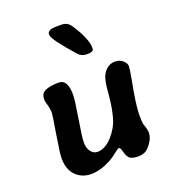

<svg xmlns="http://www.w3.org/2000/svg" viewBox="-131 -823 814 912"><g transform="rotate(-20 275.5 -367.5)"><path d="M383.8 -571.8V-566.9Q383.8 -551.3 352.1 -551.3H347.2Q322.8 -551.3 306.6 -569.3Q212.4 -675.3 212.4 -698.2V-703.1Q212.4 -724.6 261.2 -724.6H283.7Q313 -724.6 329.1 -700.7Q383.8 -618.7 383.8 -571.8ZM176.8 -470.7Q221.7 -470.7 221.7 -394.5Q221.7 -366.7 206.8 -277.3Q191.9 -188 191.9 -161.1Q191.9 -134.3 205.1 -116.2Q218.3 -98.1 239.3 -98.1Q260.3 -98.1 281.7 -111.3Q316.4 -132.3 344.7 -181.6Q373 -231 382.8 -356.9Q386.2 -399.4 395 -422.4Q403.8 -445.3 421.4 -459.2Q439 -473.1 462.2 -473.1Q485.4 -473.1 501.2 -459Q517.1 -444.8 517.1 -430.7Q517.1 -416.5 508.8 -371.1L496.6 -304.7Q484.4 -231.4 484.4 -195.3Q484.4 -159.2 486.3 -151.4Q488.3 -143.6 493.4 -128.2Q498.5 -112.8 498.5 -103Q498.5 -67.4 464.8 -31.7Q445.8 -11.7 414.6 -11.7Q383.3 -11.7 371.1 -21.7Q358.9 -31.7 352.5 -56.2Q346.2 -80.6 339.8 -80.6Q333.5 -80.6 313.2 -64Q293 -47.4 274.4 -37.6Q221.2 -9.3 174.8 -9.3Q128.4 -9.3 97.7 -40Q66.9 -70.8 66.9 -127.4Q66.9 -153.3 82.3 -245.6Q97.7 -337.9 97.7 -348.6Q97.7 -359.4 92.8 -382.3L87.9 -399.4Q85 -409.7 85 -418Q85 -443.8 98.6 -453.6Q123 -470.7 176.8 -470.7Z"/></g></svg>

Font: Averia Libre
Style: Bold Italic
Weight: 700
Italic angle: -6.90001°
Version: Version 1.002